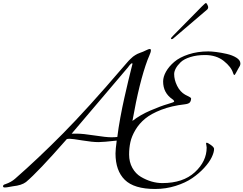

<svg xmlns="http://www.w3.org/2000/svg" viewBox="-70 -1226 1610 1270"><path d="M1078 -993 1264 -1182Q1288 -1206 1292 -1206Q1296 -1206 1301.5 -1195Q1307 -1184 1307 -1179Q1307 -1167 1297 -1160L1086 -980Q1073 -967 1066 -967Q1061 -967 1061 -972Q1061 -976 1078 -993ZM404 -342H438Q478 -342 555 -330Q632 -318 666 -318Q690 -318 706 -320Q713 -378 726 -448.5Q739 -519 752.5 -578.5Q766 -638 778 -689Q790 -740 798 -770.5Q806 -801 806 -802Q806 -808 804 -808Q796 -808 776 -780ZM956 24Q817 24 755.5 -36.5Q694 -97 694 -211Q694 -236 702 -296Q612 -286 582 -286Q541 -286 475 -297Q409 -308 392 -308Q378 -308 372 -306Q180 -87 102 -22Q73 0 16 6Q13 6 -6.5 10Q-26 14 -38 14Q-50 14 -50 6Q-50 -4 -34 -8Q4 -21 30 -44Q181 -176 345 -341.5Q509 -507 746 -784Q762 -802 772.5 -814.5Q783 -827 794 -837Q805 -847 810 -851.5Q815 -856 825.5 -862Q836 -868 839 -869.5Q842 -871 856 -876.5Q870 -882 876 -884Q879 -885 896.5 -893.5Q914 -902 920 -902Q928 -902 928 -894V-892Q928 -881 917 -856.5Q906 -832 906 -830Q852 -686 806 -426Q857 -466 926 -495.5Q995 -525 1038.5 -537.5Q1082 -550 1082 -554Q1082 -562 1070 -570Q1009 -612 1009 -687Q1009 -718 1028 -752Q1047 -786 1082.5 -816.5Q1118 -847 1177.5 -866.5Q1237 -886 1308 -886Q1328 -886 1360 -882Q1392 -878 1429.5 -869.5Q1467 -861 1493.5 -844.5Q1520 -828 1520 -806Q1520 -797 1516.5 -790Q1513 -783 1505.5 -771Q1498 -759 1492 -746Q1484 -730 1480 -730Q1476 -730 1472 -742Q1460 -783 1410.5 -822.5Q1361 -862 1286 -862Q1231 -862 1188.5 -848.5Q1146 -835 1124.5 -814Q1103 -793 1092.5 -773Q1082 -753 1082 -736Q1082 -698 1101.5 -658.5Q1121 -619 1154 -600Q1194 -581 1194 -576Q1194 -559 1186 -549Q1178 -539 1152 -536Q1064 -526 997 -500Q930 -474 890.5 -441.5Q851 -409 826 -367Q801 -325 792.5 -286Q784 -247 784 -204Q784 -154 805.5 -115.5Q827 -77 861.5 -56.5Q896 -36 932 -25.5Q968 -15 1004 -15Q1141 -15 1219 -87Q1297 -159 1297 -250Q1297 -257 1295 -265.5Q1293 -274 1293 -276Q1293 -282 1297 -282Q1304 -282 1325 -267Q1346 -252 1346 -241Q1346 -218 1330 -185Q1314 -152 1280.5 -115.5Q1247 -79 1202 -48Q1157 -17 1092 3.5Q1027 24 956 24Z"/></svg>

Font: Miama Nueva
Style: Medium
Weight: 400
Italic angle: -28°
Version: Version 1.0